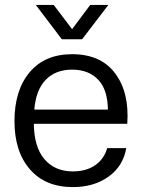

<svg xmlns="http://www.w3.org/2000/svg" viewBox="-20 -754 578 783"><path d="M277 9Q165 9 102 -63.5Q39 -136 39 -260Q39 -386 101 -459.5Q163 -533 274 -533Q391 -533 449.5 -455Q508 -377 499 -249H118Q119 -154 161.5 -104.5Q204 -55 277 -55Q332 -55 368.5 -80.5Q405 -106 417 -150H495Q482 -76 422.5 -33.5Q363 9 277 9ZM232 -594 126 -734H199L274 -635L348 -734H422L315 -594ZM120 -307H420Q419 -389 380 -429.5Q341 -470 274 -470Q206 -470 166 -428Q126 -386 120 -307Z"/></svg>

Font: Mona Sans
Style: Regular
Weight: 400
Designer: Deni Anggara
Foundry: GitHub
Version: Version 2.000;Glyphs 3.2.3 (3260)